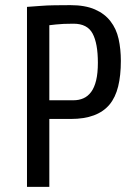

<svg xmlns="http://www.w3.org/2000/svg" viewBox="-20 -727 540 747"><path d="M450.2 -490.2Q450.2 -433.1 439.7 -390.6Q429.2 -348.1 406.2 -320.3Q359.4 -264.2 255.9 -264.2H171.9V0H85V-700.2Q97.7 -701.2 110.8 -702.1Q124 -703.1 138.2 -704.1Q162.1 -706.1 192.6 -706.5Q223.1 -707 253.9 -707Q311 -707 349.1 -690.4Q387.2 -673.8 409.7 -644.5Q432.6 -615.2 441.4 -575.7Q450.2 -536.1 450.2 -490.2ZM360.8 -482.9Q360.8 -558.1 340.3 -596.4Q319.8 -634.8 266.1 -634.8Q224.1 -634.8 197.8 -631.8Q183.1 -629.9 171.9 -628.9V-336.9H266.1Q287.1 -336.9 304.4 -344.5Q321.8 -352.1 334.5 -369.1Q347.2 -386.2 354 -414.1Q360.8 -441.9 360.8 -482.9Z"/></svg>

Font: Moulpali
Style: Regular
Weight: 400
Designer: Danh Hong
Version: Version 8.002; ttfautohint (v1.8.3)